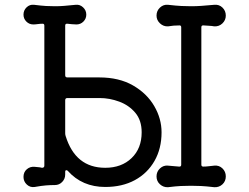

<svg xmlns="http://www.w3.org/2000/svg" viewBox="-20 -757 1040 801"><path d="M252 -443Q252 -434 261 -434H394Q477 -434 535 -400.5Q593 -367 623.5 -314.5Q654 -262 654 -205Q654 -137 624.5 -85.5Q595 -34 542.5 -5.5Q490 23 419 23Q323 23 263 -44Q260 -47 257 -47Q252 -47 252 -40V-29Q252 -11 239.5 2Q227 15 209 15Q190 15 171.5 16.5Q153 18 125 23Q106 26 92 13Q78 0 78 -19Q78 -39 92 -51Q106 -63 125 -61Q133 -60 140.5 -59.5Q148 -59 155 -57Q165 -57 165 -66V-650Q165 -658 158 -658Q148 -658 137.5 -656.5Q127 -655 119 -655Q102 -655 90 -667Q78 -679 78 -696Q78 -714 91 -726.5Q104 -739 122 -737Q154 -733 172 -732Q190 -731 209 -731Q231 -731 247.5 -732.5Q264 -734 296 -737Q313 -739 326.5 -726.5Q340 -714 340 -696Q340 -679 328 -667Q316 -655 299 -655Q290 -655 280.5 -656Q271 -657 261 -658H259Q252 -658 252 -650ZM874 -66Q894 -68 908 -54.5Q922 -41 922 -21Q922 -1 908 12Q894 25 874 24Q840 20 818.5 19Q797 18 777 18Q755 18 734 19Q713 20 681 24Q662 25 647.5 12Q633 -1 633 -21Q633 -41 647.5 -54.5Q662 -68 681 -66Q692 -65 703.5 -64Q715 -63 727 -62H729Q736 -62 736 -70V-643Q736 -651 729 -651Q716 -651 704 -650Q692 -649 681 -647Q662 -646 647.5 -659.5Q633 -673 633 -692Q633 -712 647.5 -725.5Q662 -739 681 -737Q716 -733 737 -732Q758 -731 777 -731Q800 -731 820 -732.5Q840 -734 874 -737Q894 -739 908 -725.5Q922 -712 922 -692Q922 -673 908 -659.5Q894 -646 874 -647Q864 -649 852 -649.5Q840 -650 829 -651H827Q820 -651 820 -643V-70Q820 -62 828 -62Q839 -62 851 -63.5Q863 -65 874 -66ZM419 -57Q487 -57 529 -97.5Q571 -138 571 -205Q571 -255 544.5 -286.5Q518 -318 477.5 -333Q437 -348 396 -348H261Q252 -348 252 -339V-201Q252 -198 252.5 -195Q253 -192 254 -189Q295 -57 419 -57Z"/></svg>

Font: Kiwi Maru Medium
Style: Regular
Weight: 500
Designer: Hiroki-Chan
Version: Version 1.100